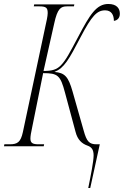

<svg xmlns="http://www.w3.org/2000/svg" viewBox="-42 -736 623 966"><path d="M402 210H412L460 -10H444C407 -10 394 -24 379 -79L323 -276C302 -350 284 -370 232 -374C281 -394 304 -435 364 -550C420 -657 446 -684 487 -684C519 -684 531 -660 531 -631C547 -633 561 -644 561 -667C561 -693 546 -716 503 -716C443 -716 410 -662 352 -552C308 -469 290 -434 264 -407C243 -386 221 -379 177 -379L231 -619C247 -693 264 -704 295 -704H330L332 -714H130L128 -704H156C191 -704 198 -696 198 -670C198 -668 198 -654 189 -616L73 -71C62 -21 46 -10 7 -10H-20L-22 0H178L180 -10H154C124 -10 111 -15 111 -39C111 -50 114 -69 120 -96L175 -368C249 -368 262 -357 285 -270L338 -73C348 -33 370 -13 399 -3C418 4 429 16 429 46C429 75 415 146 402 210Z"/></svg>

Font: Noto Serif Display ExtraCondensed ExtraLight
Style: Italic
Weight: 200
Width: 2
Italic angle: -12°
Designer: Monotype Design Team
Foundry: Monotype Imaging Inc.
Version: Version 2.009